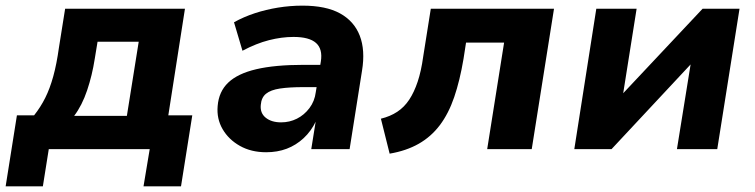

<svg xmlns="http://www.w3.org/2000/svg" viewBox="-44 -529 2679 681"><path d="M-24 132 16 -120H77Q100 -149 116.5 -182Q133 -215 145 -258.5Q157 -302 165 -360L187 -498H612L553 -120H638L598 132H465L487 0H129L108 132ZM219 -118H406L448 -381H302L292 -320Q283 -262 265 -208.5Q247 -155 219 -118Z M900 11Q847 11 807 -11.5Q767 -34 745.5 -71Q724 -108 728 -153Q732 -204 765.5 -236Q799 -268 865 -283.5Q931 -299 1032 -299H1108L1096 -220H1033Q982 -220 949 -215Q916 -210 899.5 -196.5Q883 -183 881 -157Q878 -128 898.5 -111.5Q919 -95 953 -95Q983 -95 1009 -108Q1035 -121 1053.5 -145.5Q1072 -170 1076 -202L1094 -311Q1101 -355 1077 -376.5Q1053 -398 997 -398Q955 -398 910 -386.5Q865 -375 816 -349L786 -450Q820 -469 859.5 -482Q899 -495 942 -502Q985 -509 1029 -509Q1112 -509 1162 -481.5Q1212 -454 1232 -402.5Q1252 -351 1240 -278L1196 0H1060L1076 -100H1077Q1060 -64 1033 -39Q1006 -14 973 -1.5Q940 11 900 11Z M1338 16 1307 -108Q1340 -116 1365 -132.5Q1390 -149 1407.5 -175.5Q1425 -202 1437.5 -239.5Q1450 -277 1457 -328L1484 -498H1921L1842 0H1684L1744 -378H1609L1600 -320Q1587 -243 1567 -184.5Q1547 -126 1516 -85Q1485 -44 1441 -19Q1397 6 1338 16Z M1993 0 2071 -498H2214L2164 -183H2152L2448 -498H2579L2500 0H2357L2408 -316H2420L2125 0Z"/></svg>

Font: Nunito Sans 9pt ExtraBold
Style: Italic
Weight: 800
Italic angle: -9°
Version: Version 3.101;gftools[0.9.27]